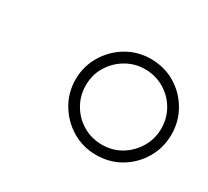

<svg xmlns="http://www.w3.org/2000/svg" viewBox="-79 -870 617 569"><g transform="rotate(30 230.0 -586.0)"><path d="M296 -422Q251 -422 214 -444Q177 -466 154.5 -503.5Q132 -541 132 -586Q132 -631 154.5 -668.5Q177 -706 214 -728Q251 -750 296 -750Q342 -750 379 -728Q416 -706 438 -668.5Q460 -631 460 -586Q460 -541 438 -503.5Q416 -466 379 -444Q342 -422 296 -422ZM296 -457Q332 -457 361 -474.5Q390 -492 407.5 -521.5Q425 -551 425 -586Q425 -622 407.5 -651.5Q390 -681 360.5 -698Q331 -715 296 -715Q261 -715 231.5 -697.5Q202 -680 184.5 -651Q167 -622 167 -586Q167 -551 184 -521.5Q201 -492 230.5 -474.5Q260 -457 296 -457Z"/></g></svg>

Font: Be Vietnam Pro Variable Thin
Style: Italic
Weight: 100
Italic angle: -12°
Designer: Lam Bao, Tony Le, Vietanh Nguyen
Foundry: Yellow Type Foundry
Version: Version 1.002